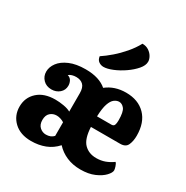

<svg xmlns="http://www.w3.org/2000/svg" viewBox="-194 -1020 1160 1197"><g transform="rotate(30 386.0 -421.5)"><path d="M191 15Q113 15 67.5 -28Q22 -71 22 -136Q22 -201 68 -243Q114 -285 195 -285Q224 -285 255.5 -279.5Q287 -274 306 -263V-395Q306 -436 287.5 -454Q269 -472 237 -472Q205 -472 184 -456Q204 -450 212.5 -434Q221 -418 221 -400Q221 -368 197.5 -347.5Q174 -327 140 -327Q103 -327 80 -350.5Q57 -374 57 -408Q57 -441 80 -472Q103 -503 149.5 -523Q196 -543 264 -543Q315 -543 352.5 -531Q390 -519 415 -497Q473 -543 555 -543Q643 -543 694.5 -490.5Q746 -438 746 -343Q746 -305 733.5 -276.5Q721 -248 681 -248H471Q475 -164 508.5 -130Q542 -96 596 -96Q630 -96 658.5 -106.5Q687 -117 713 -136Q721 -129 726.5 -111.5Q732 -94 732 -86Q732 -69 709.5 -45Q687 -21 645.5 -3Q604 15 546 15Q491 15 446.5 -4Q402 -23 370 -58Q336 -20 290.5 -2.5Q245 15 191 15ZM471 -324H574Q591 -324 595.5 -336.5Q600 -349 600 -369Q600 -431 583.5 -451.5Q567 -472 546 -472Q529 -472 512 -459.5Q495 -447 484 -415Q473 -383 471 -324ZM251 -66Q286 -66 306 -88V-186Q296 -193 281 -198Q266 -203 252 -203Q225 -203 206 -186Q187 -169 187 -135Q187 -101 206.5 -83.5Q226 -66 251 -66ZM351 -611Q332 -611 316.5 -622Q301 -633 298 -657Q330 -678 366 -709Q402 -740 435 -778.5Q468 -817 490 -858Q517 -858 536.5 -845Q556 -832 566.5 -813.5Q577 -795 577 -778Q577 -751 552 -722Q527 -693 490 -667.5Q453 -642 415 -626.5Q377 -611 351 -611Z"/></g></svg>

Font: Calistoga
Style: Regular
Weight: 400
Designer: Yvonne Schuttler, Eben Sorkin
Foundry: www.sorkintype.com
Version: Version 1.010; ttfautohint (v1.8.4.7-5d5b)